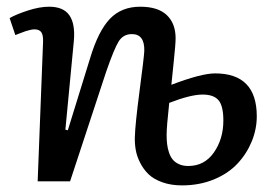

<svg xmlns="http://www.w3.org/2000/svg" viewBox="-20 -543 819 575"><path d="M493.2 -289.1Q583 -323.2 624 -323.2Q749 -323.2 749 -194.8Q749 -156.2 733.9 -119.4Q718.8 -82.5 691.2 -53Q663.6 -23.4 620.4 -5.6Q577.1 12.2 524.9 12.2Q491.7 12.2 465.6 2.7Q439.5 -6.8 424.3 -21.7Q409.2 -36.6 399.4 -56.2Q389.6 -75.7 386.5 -94.2Q383.3 -112.8 383.8 -131.8Q384.8 -170.4 397.9 -270.3Q411.1 -370.1 412.1 -390.1Q413.6 -440.9 375 -440.9Q349.1 -440.9 335.4 -418.9Q321.8 -397 297.9 -328.1L189.9 0H92.8L108.9 -416Q109.9 -437 104 -446Q98.1 -455.1 83 -455.1Q77.1 -455.1 69.3 -453.1Q61.5 -451.2 56.9 -449.7Q52.2 -448.2 40.5 -443.6Q28.8 -439 25.9 -438L8.8 -488.8Q28.3 -500 63.5 -511.5Q98.6 -522.9 127 -522.9Q169.9 -522.9 187.7 -497.3Q205.6 -471.7 201.2 -420.9L175.8 -154.8L183.1 -152.8L250 -369.1Q274.4 -450.2 309.1 -486.6Q343.8 -522.9 399.9 -522.9Q453.1 -522.9 479.5 -497.8Q505.9 -472.7 505.9 -428.2Q505.9 -411.1 500 -355.2Q494.1 -299.3 493.2 -289.1ZM486.8 -234.9Q479 -163.1 479 -139.2Q479 -123.5 480.5 -111.3Q481.9 -99.1 486.1 -86.4Q490.2 -73.7 497.3 -65.2Q504.4 -56.6 516.1 -51.3Q527.8 -45.9 543.9 -45.9Q592.3 -45.9 620.6 -86.4Q648.9 -127 648.9 -182.1Q648.9 -225.6 634.5 -242.7Q620.1 -259.8 586.9 -259.8Q550.8 -259.8 486.8 -234.9Z"/></svg>

Font: Literata Book Medium
Style: Italic
Weight: 500
Italic angle: -3°
Designer: Latin by Veronika Burian and Jose Scaglione. Greek by Irene Vlachou. Cyrillic by Vera Evstafieva
Foundry: TypeTogether
Version: Version 1.003;PS 001.003;hotconv 1.0.88;makeotf.lib2.5.64775